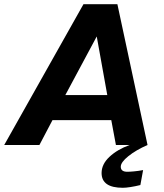

<svg xmlns="http://www.w3.org/2000/svg" viewBox="-49 -688 776 911"><path d="M-29 0 347 -668H508L651 0H501L479 -118H200L138 0ZM261 -237H460L410 -515ZM534 203Q433 203 433 133Q433 91 470.5 56Q508 21 566 0H651Q596 24 560 53Q524 82 524 103Q524 127 555 127Q567 127 588 125Q609 123 630 119L617 190Q593 196 570.5 199.5Q548 203 534 203Z"/></svg>

Font: Gantari
Style: Bold Italic
Weight: 700
Italic angle: -10°
Designer: Anugrah Pasau
Foundry: Lafontype
Version: Version 1.000; ttfautohint (v1.8.4.7-5d5b)